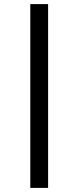

<svg xmlns="http://www.w3.org/2000/svg" viewBox="-20 -780 383 938"><path d="M128 138V-760H215V138Z"/></svg>

Font: Anuphan Medium
Style: Regular
Weight: 500
Designer: Mike Abbink, Paul van der Laan, Pieter van Rosmalen, Mint Tantisuwanna
Foundry: Bold Monday; Cadson Demak
Version: Version 3.002;hotconv 1.0.109;makeotfexe 2.5.65596